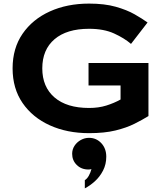

<svg xmlns="http://www.w3.org/2000/svg" viewBox="-20 -730 915 1067"><path d="M215 -350Q215 -247 283 -188.5Q351 -130 475 -130Q528 -130 571 -143.5Q614 -157 650 -177V-255H472V-380H805V-85Q771 -64 727 -42Q683 -20 622 -5Q561 10 475 10Q353 10 257 -33.5Q161 -77 105.5 -157.5Q50 -238 50 -350Q50 -462 105.5 -542.5Q161 -623 257 -666.5Q353 -710 475 -710Q561 -710 623 -692.5Q685 -675 728 -650.5Q771 -626 800 -605L708 -486Q671 -518 614 -544Q557 -570 475 -570Q351 -570 283 -512Q215 -454 215 -350ZM381 124.8Q381 100 394.2 80Q407.4 60 429 48Q450.6 36 474.6 36Q515.4 36 543 65.6Q570.6 95.2 570.6 140.8Q570.6 183.2 552.6 218Q534.6 252.8 507 277.6Q479.4 302.4 451.4 316.8V271.2Q464.2 263.2 473.4 246.8Q482.6 230.4 488.2 209.6Q481 212 471.4 212Q432.2 212 406.6 186.8Q381 161.6 381 124.8Z"/></svg>

Font: Copperplate Sans CC
Style: Bold
Weight: 700
Designer: indestructible type*
Foundry: Cowboy Collective
Version: Version 1.000